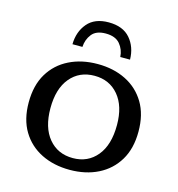

<svg xmlns="http://www.w3.org/2000/svg" viewBox="-109 -827 865 931"><g transform="rotate(15 323.5 -361.0)"><path d="M180 -583Q181 -646 217 -688.5Q253 -731 323 -731Q395 -731 431.5 -688.5Q468 -646 469 -583H420Q418 -620 395 -647.5Q372 -675 323 -675Q275 -675 253.5 -647.5Q232 -620 230 -583ZM324 9Q244 9 181.5 -22Q119 -53 83.5 -112Q48 -171 48 -256Q48 -342 83.5 -401Q119 -460 181.5 -491Q244 -522 324 -522Q404 -522 466 -491Q528 -460 563.5 -401Q599 -342 599 -256Q599 -171 563.5 -112Q528 -53 466 -22Q404 9 324 9ZM324 -50Q399 -50 444.5 -105Q490 -160 490 -260Q490 -355 444.5 -409Q399 -463 324 -463Q248 -463 202.5 -408.5Q157 -354 157 -256Q157 -159 202.5 -104.5Q248 -50 324 -50Z"/></g></svg>

Font: Montagu Slab 16pt
Style: Regular
Weight: 400
Designer: Florian Karsten
Foundry: Florian Karsten
Version: Version 1.000; ttfautohint (v1.8.3)